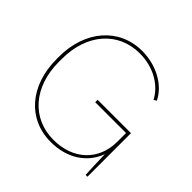

<svg xmlns="http://www.w3.org/2000/svg" viewBox="-178 -884 1066 1066"><g transform="rotate(45 355.5 -350.5)"><path d="M358 8C486 8 581 -56 618 -157C619 -98 622 -37 624 0H638V-342H376V-323H618V-255C618 -109 515 -11 360 -11C190 -11 75 -143 75 -338V-362C75 -558 190 -690 360 -690C463 -690 554 -641 596 -561L612 -571C572 -654 471 -709 360 -709C180 -709 55 -565 55 -359V-342C55 -133 177 8 358 8Z"/></g></svg>

Font: Fixel Text Thin
Style: Regular
Weight: 100
Width: 4
Designer: AlfaBravo + MacPaw
Foundry: Kyrylo Tkachov, Marchela Mozhyna, Serhii Makarenko, Maria Weinstein, Zakhar Kryvoshyya
Version: Version 1.211